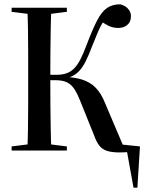

<svg xmlns="http://www.w3.org/2000/svg" viewBox="-20 -700 671 893"><path d="M525 0V-30L631 -19L619 173H601L567 -15L603 0ZM34 0V-19L138 -32H187L291 -19V0ZM34 -645V-664H291V-645L187 -632H138ZM107 0Q109 -40 110 -93Q111 -146 111 -203.5Q111 -261 111 -313V-357Q111 -409 111 -464.5Q111 -520 110 -572Q109 -624 107 -664H219Q217 -624 216 -572Q215 -520 214.5 -464.5Q214 -409 214 -357V-313Q214 -261 214.5 -203.5Q215 -146 216 -93Q217 -40 219 0ZM419 -67 355 -226Q341 -262 327 -284Q313 -306 292.5 -316.5Q272 -327 238 -327H170V-352H242Q270 -352 290.5 -359.5Q311 -367 326.5 -383.5Q342 -400 355 -426Q368 -452 382 -489Q410 -563 431.5 -604.5Q453 -646 478 -663Q503 -680 539 -680Q552 -677 563 -670Q574 -663 581.5 -651.5Q589 -640 589 -624Q589 -598 572 -584Q555 -570 530 -570Q505 -570 485 -580Q465 -590 450 -601L478 -624Q462 -604 450.5 -582.5Q439 -561 429 -535.5Q419 -510 406 -479Q392 -442 378.5 -415Q365 -388 349 -370.5Q333 -353 310.5 -343.5Q288 -334 256 -331L257 -343Q320 -343 360 -330.5Q400 -318 425.5 -291.5Q451 -265 468 -222L556 -15L509 -31L615 -19V0Q597 5 578 7Q559 9 536 9Q501 9 478.5 2Q456 -5 442.5 -22Q429 -39 419 -67Z"/></svg>

Font: Source Serif 4 60pt SemiBold
Style: Regular
Weight: 600
Version: Version 4.004;hotconv 1.0.116;makeotfexe 2.5.65601